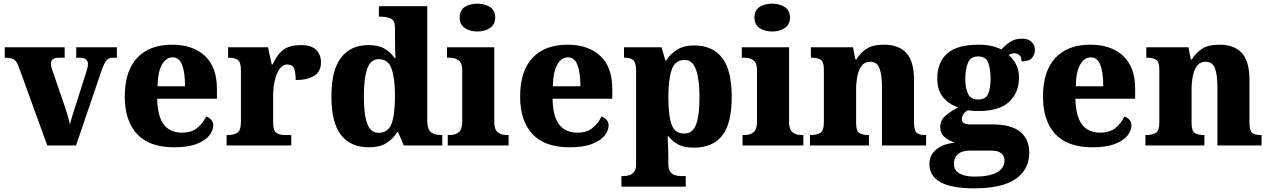

<svg xmlns="http://www.w3.org/2000/svg" viewBox="-20 -794 6931 1048"><path d="M81 -433Q71 -460 55.5 -469.5Q40 -479 6 -479V-536H333V-479H302Q258 -479 258 -447Q258 -436 261 -426Q264 -416 267 -407L332 -218Q342 -188 349.5 -163Q357 -138 362 -114Q366 -133 372.5 -154.5Q379 -176 385 -194L450 -398Q455 -412 457.5 -423Q460 -434 460 -447Q460 -460 449.5 -469.5Q439 -479 414 -479H396V-536H618V-479H595Q574 -479 561.5 -464.5Q549 -450 534 -408L395 0H238Z M931 10Q795 10 728 -62.5Q661 -135 661 -266Q661 -406 728.5 -478Q796 -550 919 -550Q1033 -550 1098.5 -489Q1164 -428 1164 -309V-255H838Q840 -159 874 -114.5Q908 -70 974 -70Q1025 -70 1056.5 -95.5Q1088 -121 1105 -158Q1121 -153 1132.5 -140.5Q1144 -128 1144 -110Q1144 -82 1122.5 -54.5Q1101 -27 1054 -8.5Q1007 10 931 10ZM990 -323Q990 -398 974 -439.5Q958 -481 923 -481Q886 -481 863.5 -440.5Q841 -400 840 -323Z M1217 0V-57H1222Q1256 -57 1275.5 -69.5Q1295 -82 1295 -129V-411Q1295 -455 1278 -467Q1261 -479 1228 -479H1225V-536H1443L1463 -442H1468Q1493 -498 1527.5 -523Q1562 -548 1622 -548Q1680 -548 1706 -521.5Q1732 -495 1732 -454Q1732 -403 1694.5 -380Q1657 -357 1594 -357Q1594 -398 1585.5 -420Q1577 -442 1549 -442Q1522 -442 1505 -416.5Q1488 -391 1479.5 -352.5Q1471 -314 1471 -276V-124Q1471 -80 1489 -68.5Q1507 -57 1536 -57H1570V0Z M1993 10Q1895 10 1842 -56.5Q1789 -123 1789 -267Q1789 -412 1842 -480Q1895 -548 1991 -548Q2046 -548 2079.5 -528Q2113 -508 2134 -477H2139Q2137 -500 2136.5 -531Q2136 -562 2136 -591V-643Q2136 -683 2112.5 -693Q2089 -703 2056 -703H2048V-760H2312V-137Q2312 -90 2331 -73.5Q2350 -57 2386 -57H2394V0H2184L2153 -73H2148Q2125 -35 2088.5 -12.5Q2052 10 1993 10ZM2046 -69Q2098 -69 2117 -118.5Q2136 -168 2136 -269Q2136 -366 2117.5 -418.5Q2099 -471 2047 -471Q2003 -471 1984.5 -418.5Q1966 -366 1966 -268Q1966 -169 1984.5 -119Q2003 -69 2046 -69Z M2586 -622Q2545 -622 2517 -641Q2489 -660 2489 -698Q2489 -738 2517 -756Q2545 -774 2586 -774Q2625 -774 2654 -756Q2683 -738 2683 -698Q2683 -660 2654 -641Q2625 -622 2586 -622ZM2424 0V-57H2436Q2466 -57 2484.5 -72.5Q2503 -88 2503 -130V-412Q2503 -450 2483.5 -464.5Q2464 -479 2436 -479H2420V-536H2678V-128Q2678 -87 2697 -72Q2716 -57 2745 -57H2756V0Z M3089 10Q2953 10 2886 -62.5Q2819 -135 2819 -266Q2819 -406 2886.5 -478Q2954 -550 3077 -550Q3191 -550 3256.5 -489Q3322 -428 3322 -309V-255H2996Q2998 -159 3032 -114.5Q3066 -70 3132 -70Q3183 -70 3214.5 -95.5Q3246 -121 3263 -158Q3279 -153 3290.5 -140.5Q3302 -128 3302 -110Q3302 -82 3280.5 -54.5Q3259 -27 3212 -8.5Q3165 10 3089 10ZM3148 -323Q3148 -398 3132 -439.5Q3116 -481 3081 -481Q3044 -481 3021.5 -440.5Q2999 -400 2998 -323Z M3372 225V167H3385Q3397 167 3412.5 163Q3428 159 3440 145.5Q3452 132 3452 105V-407Q3452 -454 3435.5 -466.5Q3419 -479 3393 -479H3386V-536H3591L3612 -463H3616Q3638 -499 3675 -522.5Q3712 -546 3769 -546Q3869 -546 3921.5 -478.5Q3974 -411 3974 -265Q3974 -120 3922 -54Q3870 12 3767 12Q3716 12 3683.5 -4.5Q3651 -21 3629 -50H3624Q3625 -24 3626.5 4Q3628 32 3628 60V103Q3628 131 3639.5 145Q3651 159 3667 163Q3683 167 3694 167H3723V225ZM3715 -65Q3760 -65 3779 -113.5Q3798 -162 3798 -263Q3798 -360 3779 -413.5Q3760 -467 3718 -467Q3665 -467 3646.5 -413.5Q3628 -360 3628 -265Q3628 -162 3646 -113.5Q3664 -65 3715 -65Z M4195 -622Q4154 -622 4126 -641Q4098 -660 4098 -698Q4098 -738 4126 -756Q4154 -774 4195 -774Q4234 -774 4263 -756Q4292 -738 4292 -698Q4292 -660 4263 -641Q4234 -622 4195 -622ZM4033 0V-57H4045Q4075 -57 4093.5 -72.5Q4112 -88 4112 -130V-412Q4112 -450 4092.5 -464.5Q4073 -479 4045 -479H4029V-536H4287V-128Q4287 -87 4306 -72Q4325 -57 4354 -57H4365V0Z M4401 0V-57H4405Q4439 -57 4458 -69Q4477 -81 4477 -125V-415Q4477 -456 4460 -467.5Q4443 -479 4410 -479H4406V-536H4636L4649 -469H4654Q4675 -504 4709 -527Q4743 -550 4806 -550Q4886 -550 4927.5 -504.5Q4969 -459 4969 -358V-128Q4969 -82 4983 -69.5Q4997 -57 5031 -57H5035V0H4794V-322Q4794 -386 4780.5 -421.5Q4767 -457 4729 -457Q4700 -457 4683.5 -435.5Q4667 -414 4660 -379.5Q4653 -345 4653 -305V-122Q4653 -81 4669.5 -69Q4686 -57 4719 -57H4723V0Z M5297 234Q5053 234 5053 101Q5053 52 5091.5 21Q5130 -10 5192 -15Q5162 -25 5137 -45Q5112 -65 5112 -101Q5112 -136 5138.5 -160.5Q5165 -185 5211 -208Q5162 -223 5129 -261.5Q5096 -300 5096 -365Q5096 -454 5150 -502Q5204 -550 5321 -550Q5360 -550 5390 -543.5Q5420 -537 5446 -524Q5469 -549 5494.5 -566Q5520 -583 5559 -583Q5593 -583 5611 -565Q5629 -547 5629 -522Q5629 -497 5613 -478Q5597 -459 5556 -459Q5556 -483 5544 -493Q5532 -503 5520 -503Q5509 -503 5500.5 -500.5Q5492 -498 5485 -495Q5509 -474 5525.5 -444Q5542 -414 5542 -370Q5542 -289 5488.5 -238.5Q5435 -188 5321 -188Q5310 -188 5291 -189Q5272 -190 5264 -192Q5252 -188 5241 -174Q5230 -160 5230 -144Q5230 -128 5242.5 -121.5Q5255 -115 5276 -115H5395Q5499 -115 5548.5 -75Q5598 -35 5598 40Q5598 131 5524 182.5Q5450 234 5297 234ZM5319 -251Q5362 -251 5374.5 -283.5Q5387 -316 5387 -365Q5387 -415 5374.5 -450.5Q5362 -486 5318 -486Q5277 -486 5263 -450Q5249 -414 5249 -364Q5249 -316 5263 -283.5Q5277 -251 5319 -251ZM5300 170Q5380 170 5421.5 147Q5463 124 5463 81Q5463 57 5445 42.5Q5427 28 5391 28H5268Q5250 28 5231.5 34.5Q5213 41 5200 56.5Q5187 72 5187 101Q5187 137 5218.5 153.5Q5250 170 5300 170Z M5943 10Q5807 10 5740 -62.5Q5673 -135 5673 -266Q5673 -406 5740.5 -478Q5808 -550 5931 -550Q6045 -550 6110.5 -489Q6176 -428 6176 -309V-255H5850Q5852 -159 5886 -114.5Q5920 -70 5986 -70Q6037 -70 6068.5 -95.5Q6100 -121 6117 -158Q6133 -153 6144.5 -140.5Q6156 -128 6156 -110Q6156 -82 6134.5 -54.5Q6113 -27 6066 -8.5Q6019 10 5943 10ZM6002 -323Q6002 -398 5986 -439.5Q5970 -481 5935 -481Q5898 -481 5875.5 -440.5Q5853 -400 5852 -323Z M6232 0V-57H6236Q6270 -57 6289 -69Q6308 -81 6308 -125V-415Q6308 -456 6291 -467.5Q6274 -479 6241 -479H6237V-536H6467L6480 -469H6485Q6506 -504 6540 -527Q6574 -550 6637 -550Q6717 -550 6758.5 -504.5Q6800 -459 6800 -358V-128Q6800 -82 6814 -69.5Q6828 -57 6862 -57H6866V0H6625V-322Q6625 -386 6611.5 -421.5Q6598 -457 6560 -457Q6531 -457 6514.5 -435.5Q6498 -414 6491 -379.5Q6484 -345 6484 -305V-122Q6484 -81 6500.5 -69Q6517 -57 6550 -57H6554V0Z"/></svg>

Font: Noto Serif Telugu ExtraBold
Style: Regular
Weight: 800
Designer: Jelle Bosma - Monotype Design Team
Foundry: Monotype Imaging Inc.
Version: Version 2.005; ttfautohint (v1.8.4.7-5d5b)